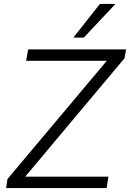

<svg xmlns="http://www.w3.org/2000/svg" viewBox="-20 -956 661 976"><path d="M11 0 18 -46 549 -678 551 -647H113L123 -705H621L613 -660L83 -28L80 -58H531L522 0ZM353 -765 488 -936H567L406 -765Z"/></svg>

Font: Nunito Sans 10pt Light
Style: Italic
Weight: 300
Italic angle: -9°
Designer: Vernon Adams
Foundry: Vernon Adams
Version: Version 3.101;gftools[0.9.27]